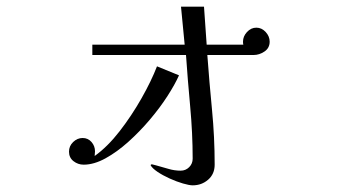

<svg xmlns="http://www.w3.org/2000/svg" viewBox="-20 -533 1040 576"><path d="M517 -307Q505 -280 482.5 -245Q460 -210 429.5 -174Q399 -138 365 -107.5Q331 -77 296.5 -58Q262 -39 231 -39Q214 -39 200.5 -49.5Q187 -60 187 -78Q187 -95 199.5 -107Q212 -119 228 -119Q244 -119 254.5 -107Q265 -95 265 -79Q265 -75 264.5 -72Q264 -69 264 -65Q303 -93 339 -139.5Q375 -186 404.5 -238Q434 -290 451 -334ZM789 -408Q789 -389 773.5 -378.5Q758 -368 741 -368H602Q608 -286 616 -204Q624 -122 624 -39Q624 -11 604.5 6Q585 23 558 23Q548 23 529 17.5Q510 12 489 2.5Q468 -7 452.5 -17.5Q437 -28 432 -37Q432 -40 436 -40Q439 -39 442 -38.5Q445 -38 448 -37Q467 -32 485 -26.5Q503 -21 522 -21Q537 -21 547.5 -31.5Q558 -42 558 -57Q558 -133 550.5 -214Q543 -295 538 -368H257V-399H534L523 -513H592L600 -399H710Q709 -402 709 -408Q709 -424 721 -437Q733 -450 749 -450Q765 -450 777 -437Q789 -424 789 -408Z"/></svg>

Font: Kaisei Decol
Style: Regular
Weight: 400
Designer: Font-Kai, 金井和夫
Foundry: KAZUO KANAI
Version: Version 5.003